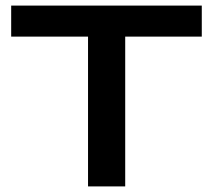

<svg xmlns="http://www.w3.org/2000/svg" viewBox="-20 -667 762 687"><path d="M20 -647H702V-536H20ZM295 -550H428V0H295Z"/></svg>

Font: Syne
Style: Bold
Weight: 700
Designer: Lucas Descroix
Foundry: Bonjour Monde
Version: Version 2.200